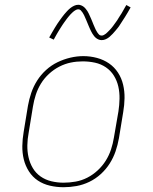

<svg xmlns="http://www.w3.org/2000/svg" viewBox="-20 -776 640 804"><path d="M246 8Q217 8 189 1.5Q161 -5 138.5 -20Q116 -35 101 -58.5Q86 -82 79.5 -109Q73 -136 73.5 -165Q74 -194 79 -223L97 -333Q102 -361 111 -387.5Q120 -414 135.5 -438.5Q151 -463 173 -483Q195 -503 221 -515.5Q247 -528 274.5 -534.5Q302 -541 329 -541Q358 -541 386 -533.5Q414 -526 436.5 -510.5Q459 -495 474 -472Q489 -449 495.5 -421.5Q502 -394 501.5 -365Q501 -336 496 -307L478 -197Q473 -169 464 -142.5Q455 -116 439.5 -91.5Q424 -67 402 -47Q380 -27 354 -14.5Q328 -2 300.5 3Q273 8 246 8ZM246 -11Q271 -11 296.5 -15.5Q322 -20 345.5 -32Q369 -44 389 -62.5Q409 -81 423 -103.5Q437 -126 445 -150.5Q453 -175 457 -200L476 -310Q480 -336 480.5 -362.5Q481 -389 475.5 -413.5Q470 -438 457 -459Q444 -480 423.5 -494Q403 -508 378 -513.5Q353 -519 326 -519Q301 -519 276.5 -514Q252 -509 228.5 -497Q205 -485 185 -466.5Q165 -448 151.5 -426Q138 -404 130 -379.5Q122 -355 118 -330L100 -220Q95 -194 94.5 -168Q94 -142 99.5 -117.5Q105 -93 117.5 -72Q130 -51 150 -37Q170 -23 195 -17Q220 -11 246 -11ZM406 -608Q399 -608 393 -610.5Q387 -613 382.5 -616.5Q378 -620 374 -625Q370 -630 367 -635Q364 -640 361.5 -645Q359 -650 356.5 -655.5Q354 -661 351.5 -667Q349 -673 346.5 -679Q344 -685 341.5 -691Q339 -697 336.5 -702.5Q334 -708 332 -712.5Q330 -717 326 -723Q322 -729 318 -733Q314 -737 308 -737Q303 -737 298 -734.5Q293 -732 290 -729.5Q287 -727 283 -723.5Q279 -720 274.5 -715Q270 -710 268 -707.5Q266 -705 263.5 -702Q261 -699 258.5 -695.5Q256 -692 253.5 -688.5Q251 -685 248 -681Q245 -677 242.5 -673Q240 -669 237 -664.5Q234 -660 231 -655Q228 -650 224.5 -644.5Q221 -639 218 -633.5Q215 -628 211.5 -622Q208 -616 205 -610L186 -619Q192 -630 198 -640Q204 -650 209.5 -659.5Q215 -669 220.5 -677Q226 -685 231 -692Q236 -699 240.5 -705Q245 -711 249.5 -716.5Q254 -722 261 -729.5Q268 -737 275 -742.5Q282 -748 290.5 -752Q299 -756 308 -756Q314 -756 320 -753.5Q326 -751 330.5 -747.5Q335 -744 339 -739Q343 -734 346 -729.5Q349 -725 351.5 -719.5Q354 -714 356.5 -708.5Q359 -703 361.5 -697.5Q364 -692 366.5 -685.5Q369 -679 371.5 -673Q374 -667 376.5 -661.5Q379 -656 381 -651.5Q383 -647 387 -641Q391 -635 395 -631Q399 -627 406 -627Q410 -627 415 -629.5Q420 -632 423.5 -635Q427 -638 430.5 -641.5Q434 -645 438.5 -649.5Q443 -654 445 -656.5Q447 -659 449.5 -662Q452 -665 454.5 -668.5Q457 -672 459.5 -675.5Q462 -679 465 -683Q468 -687 471 -691.5Q474 -696 476.5 -700.5Q479 -705 482.5 -710Q486 -715 489 -720Q492 -725 495 -730.5Q498 -736 501.5 -742Q505 -748 509 -755L527 -745Q521 -734 515 -724Q509 -714 503.5 -705Q498 -696 492.5 -688Q487 -680 482.5 -672.5Q478 -665 473 -659Q468 -653 463.5 -647.5Q459 -642 452 -634.5Q445 -627 438.5 -621.5Q432 -616 423.5 -612Q415 -608 406 -608Z"/></svg>

Font: Iosevka Slab Thin Extended
Style: Italic
Weight: 100
Width: 7
Italic angle: -9°
Monospace: yes
Designer: Belleve Invis
Foundry: Belleve Invis
Version: Version 11.1.0; ttfautohint (v1.8.3)